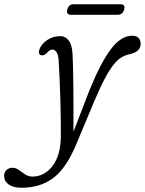

<svg xmlns="http://www.w3.org/2000/svg" viewBox="-122 -634 682 903"><path d="M298 -207.5Q352 -340.5 399.8 -403.2Q447.5 -466 500 -466Q519 -466 529.2 -455.8Q539.5 -445.5 539.5 -428.5Q539.5 -392 492 -380Q471.5 -376.5 452.8 -366.2Q434 -356 414.8 -333Q395.5 -310 373 -268.2Q350.5 -226.5 322 -159.5L236.5 45Q189.5 157.5 128.5 203.2Q67.5 249 -21 249Q-60 249 -81.2 233.5Q-102.5 218 -102.5 193Q-102.5 176.5 -91.8 165.8Q-81 155 -62.5 155Q-47.5 155 -33.8 165.2Q-20 175.5 -4.2 186Q11.5 196.5 32.5 196.5Q65.5 196.5 95 176.2Q124.5 156 143.5 115.5Q162.5 75 164 14Q164.5 -18.5 164 -64Q163.5 -109.5 162 -160Q160.5 -210.5 158.5 -259Q156.5 -307.5 154 -346Q153 -374 144.5 -387.5Q136 -401 124.5 -401Q111.5 -401 99.5 -386Q92.5 -378 85 -375.2Q77.5 -372.5 72 -374Q55.5 -378 63.5 -402Q72 -426.5 99.2 -445.2Q126.5 -464 162 -464Q185 -464 200.8 -444Q216.5 -424 219 -382Q220.5 -361 221.5 -320Q222.5 -279 223 -227Q223.5 -175 223.5 -119.5Q223.5 -64 223.5 -14.5ZM194.5 -589.5Q201 -614 225 -614H444.5Q468.5 -614 462 -589.5Q455.5 -564.5 431.5 -564.5H212Q188 -564.5 194.5 -589.5Z"/></svg>

Font: Fraunces 9pt S100 Light
Style: Italic
Weight: 300
Italic angle: -16°
Version: Version 1.000; ttfautohint (v1.8.3)